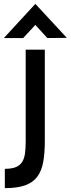

<svg xmlns="http://www.w3.org/2000/svg" viewBox="-82 -731 366 994"><path d="M101 -711 264 -535 163 -534 101 -602 38 -534H-62ZM150 0Q150 63 141.5 109Q133 155 110 185Q87 215 46.5 229Q6 243 -57 243V143Q-21 143 0.5 134Q22 125 33 107Q44 89 47.5 62.5Q51 36 51 0V-474H150Z"/></svg>

Font: RailwayAlternate
Style: Regular
Weight: 400
Version: 1.000